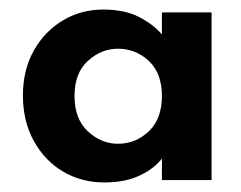

<svg xmlns="http://www.w3.org/2000/svg" viewBox="-20 -730 505 402"><path d="M28 -530Q28 -584 51 -624.5Q74 -665 112 -687.5Q150 -710 196 -710Q241 -710 271 -694.5Q301 -679 319 -658V-704H423V-353H319V-398Q303 -377 272.5 -362.5Q242 -348 198 -348Q151 -348 112.5 -370.5Q74 -393 51 -434.5Q28 -476 28 -530ZM136 -529Q136 -481 164 -455Q192 -429 227 -429Q264 -429 291.5 -455Q319 -481 319 -529Q319 -577 291.5 -602.5Q264 -628 227 -628Q192 -628 164 -602.5Q136 -577 136 -529Z"/></svg>

Font: Albert Sans
Style: Bold
Weight: 700
Designer: Andreas Rasmussen
Foundry: a.Foundry
Version: Version 1.025